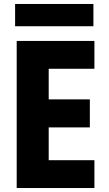

<svg xmlns="http://www.w3.org/2000/svg" viewBox="-20 -946 549 966"><path d="M455 -600V-740H64V0H455V-140H225V-305H432V-446H225V-600ZM56 -814H450V-926H56Z"/></svg>

Font: Malmofest
Style: Bold
Weight: 700
Designer: Jonny Pinhorn (Poppins), Kolossal
Version: Version 1.004;Glyphs 3.1.2 (3151)